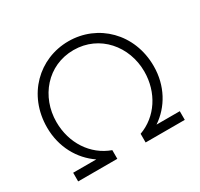

<svg xmlns="http://www.w3.org/2000/svg" viewBox="-158 -954 1196 1151"><g transform="rotate(-30 440.5 -378.5)"><path d="M72 0H343V-60C217 -105 137 -228 137 -373C137 -547 260 -696 441 -696C621 -696 745 -547 745 -373C745 -228 664 -105 539 -60V0H810V-60H649C746 -125 810 -237 810 -373C810 -598 644 -757 441 -757C237 -757 72 -598 72 -373C72 -237 136 -125 232 -60H72Z"/></g></svg>

Font: Mluvka Light
Style: Regular
Weight: 300
Designer: Modified by Jiří Krblich, Original typeface by Gumpita Rahayu
Foundry: Gumpita Rahayu & Jiří Krblich
Version: Version 2.000;Glyphs 3.1.1 (3134)